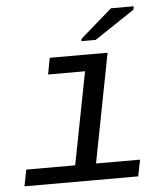

<svg xmlns="http://www.w3.org/2000/svg" viewBox="-52 -759 703 806"><g transform="rotate(-5 300.0 -356.5)"><path d="M326.2 -69.3H511.7L498 0H18.6L32.2 -69.3H238.3L314 -459H158.2L171.4 -528.3H415ZM309.6 -586.4 311.5 -596.2 445.3 -712.9H541.5L538.6 -698.7L370.1 -586.4Z"/></g></svg>

Font: Liberation Mono
Style: Italic
Weight: 400
Italic angle: -12°
Monospace: yes
Designer: Steve Matteson
Foundry: Ascender Corporation
Version: Version 2.1.5